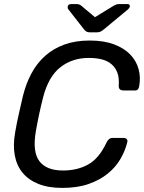

<svg xmlns="http://www.w3.org/2000/svg" viewBox="-20 -908 705 938"><path d="M54 -261Q61 -303 71.5 -349.5Q82 -396 92 -439Q107 -500 134 -550Q161 -600 201 -635.5Q241 -671 295 -690.5Q349 -710 418 -710Q487 -710 536.5 -691.5Q586 -673 616 -642Q646 -611 657 -570.5Q668 -530 660 -487Q659 -478 654 -472Q649 -466 640 -466H583Q573 -466 566.5 -471Q560 -476 560 -489Q563 -527 553.5 -552.5Q544 -578 524.5 -594.5Q505 -611 477 -618Q449 -625 414 -625Q333 -625 275 -579.5Q217 -534 191 -434Q170 -352 155 -266Q138 -166 172.5 -120.5Q207 -75 288 -75Q358 -75 411 -104.5Q464 -134 500 -211Q511 -234 528 -234H585Q594 -234 599 -228.5Q604 -223 602 -214Q592 -172 568.5 -131.5Q545 -91 506 -59.5Q467 -28 412.5 -9Q358 10 284 10Q216 10 167.5 -9.5Q119 -29 90 -64.5Q61 -100 52 -150Q43 -200 54 -261ZM311 -876Q313 -888 327 -888H355Q367 -888 376 -881L444 -824L537 -881Q543 -884 548.5 -886Q554 -888 560 -888H603Q616 -888 614 -876Q614 -870 605 -862L488 -765Q476 -755 468.5 -752.5Q461 -750 452 -750H420Q412 -750 405 -752.5Q398 -755 390 -765L315 -861Q309 -868 311 -876Z"/></svg>

Font: SVN-Rubik
Style: Italic
Weight: 400
Italic angle: -12°
Designer: Hubert and Fischer
Foundry: Hubert & Fischer
Version: Version 2.101; ttfautohint (v1.8.3)